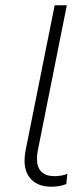

<svg xmlns="http://www.w3.org/2000/svg" viewBox="-20 -703 284 727"><path d="M73 -94Q73 -111 76 -129L187 -683H233L123 -132Q120 -118 120 -101Q120 -69 137 -52.5Q154 -36 187 -36Q214 -36 235 -45L231 -6Q206 4 175 4Q126 4 99.5 -22.5Q73 -49 73 -94Z"/></svg>

Font: Montserrat Ace
Style: Light Italic
Weight: 300
Italic angle: -11.3°
Designer: Julieta Ulanovsky
Foundry: Julieta Ulanovsky
Version: Version 1